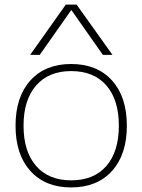

<svg xmlns="http://www.w3.org/2000/svg" viewBox="-20 -810 623 840"><path d="M291 10Q178 10 113 -62Q48 -134 48 -260Q48 -386 113 -458Q178 -530 291 -530Q405 -530 470 -458Q535 -386 535 -260Q535 -134 470 -62Q405 10 291 10ZM291 -21Q391 -21 445.5 -84Q500 -147 500 -260Q500 -373 445.5 -436Q391 -499 291 -499Q193 -499 138 -436Q83 -373 83 -260Q83 -147 138 -84Q193 -21 291 -21ZM112 -570 268 -790H315L472 -570H430L293 -765H291L154 -570Z"/></svg>

Font: M PLUS 1 Thin ExtraLight
Style: Regular
Weight: 250
Version: Version 1.001